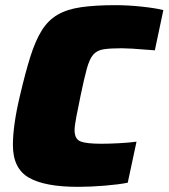

<svg xmlns="http://www.w3.org/2000/svg" viewBox="-20 -716 653 744"><path d="M282 8Q154 8 92 -27.5Q30 -63 30 -154Q30 -191 36.5 -238Q43 -285 57 -344Q78 -434 97.5 -496Q117 -558 141.5 -597.5Q166 -637 202.5 -658.5Q239 -680 293.5 -688Q348 -696 427 -696Q475 -696 527.5 -690.5Q580 -685 613 -677L580 -521Q520 -526 492.5 -527.5Q465 -529 451 -529Q407 -529 381.5 -525Q356 -521 341.5 -504.5Q327 -488 316.5 -450Q306 -412 292 -344Q282 -297 275.5 -262Q269 -227 269 -212Q269 -177 292 -168Q315 -159 372 -159Q402 -159 440.5 -161Q479 -163 509 -167L475 -8Q440 -1 385.5 3.5Q331 8 282 8Z"/></svg>

Font: Saira Black
Style: Italic
Weight: 900
Italic angle: -12°
Designer: Hector Gatti with collaboration of the Omnibus-Type team
Foundry: Omnibus-Type
Version: Version 1.100; ttfautohint (v1.8.3)